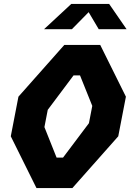

<svg xmlns="http://www.w3.org/2000/svg" viewBox="-20 -959 666 979"><path d="M166 0H349L583 -264L622 -466L491 -730H308L74 -466L35 -264ZM204.5 -810H346.5L432 -897L483.5 -810H625.5L536.5 -939H343.5ZM206.5 -311 223.5 -399 355 -574.5H388L450.5 -419L433.5 -331L301.5 -155.5H268.5Z"/></svg>

Font: Monaspace Krypton ExtraBold
Style: Italic
Weight: 800
Italic angle: -11°
Designer: Riley Cran & the Lettermatic Team
Foundry: Lettermatic
Version: Version 1.101 (Monaspace Krypton)